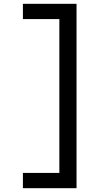

<svg xmlns="http://www.w3.org/2000/svg" viewBox="-20 -843 540 1006"><path d="M100 143V63H291V-743H100V-823H381V143Z"/></svg>

Font: Iosevka Curly Medium
Style: Regular
Weight: 500
Monospace: yes
Designer: Belleve Invis
Foundry: Belleve Invis
Version: Version 22.1.2; ttfautohint (v1.8.4)